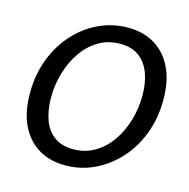

<svg xmlns="http://www.w3.org/2000/svg" viewBox="-107 -818 923 936"><g transform="rotate(15 355.0 -350.0)"><path d="M303 14Q224 14 166.5 -21Q109 -56 77.5 -122Q46 -188 46 -282Q46 -375 76 -454Q106 -533 158.5 -591Q211 -649 280 -681.5Q349 -714 426 -714Q505 -714 562.5 -679Q620 -644 651.5 -578Q683 -512 683 -418Q683 -325 653 -246Q623 -167 570 -109Q517 -51 448.5 -18.5Q380 14 303 14ZM319 -72Q379 -72 427 -100Q475 -128 509 -176.5Q543 -225 561 -286Q579 -347 579 -412Q579 -474 561.5 -522.5Q544 -571 507 -599.5Q470 -628 410 -628Q350 -628 302.5 -600Q255 -572 221 -523.5Q187 -475 169 -414Q151 -353 151 -288Q151 -227 168 -178Q185 -129 222.5 -100.5Q260 -72 319 -72Z"/></g></svg>

Font: Cabin VF Beta
Style: Italic
Weight: 400
Italic angle: -7°
Designer: Pablo Impallari
Foundry: Pablo Impallari. http://www.impallari.com Igino Marini. http://www.ikern.com
Version: Version 2.300